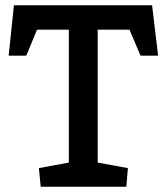

<svg xmlns="http://www.w3.org/2000/svg" viewBox="-20 -711 633 731"><path d="M135 0 128 -71 242 -92V-598H121L80 -499H13L33 -691H559L582 -499H515L473 -598H352V-92L467 -71L461 0Z"/></svg>

Font: Kreon Light Medium
Style: Regular
Weight: 500
Version: Version 2.002